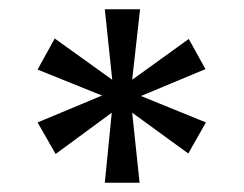

<svg xmlns="http://www.w3.org/2000/svg" viewBox="-20 -754 526 414"><path d="M387 -670 423 -605 284 -547 424 -490 386 -423 265 -511 281 -360H206L221 -511L100 -422L61 -490L200 -548L61 -604L98 -671L222 -582L206 -734H282L265 -582Z"/></svg>

Font: Poppins A&M
Style: Regular-A&M
Weight: 400
Designer: Ninad Kale (Devanagari), Jonny Pinhorn (Latin)
Foundry: Indian Type Foundry
Version: 4.004